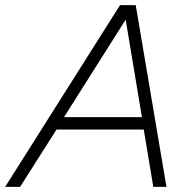

<svg xmlns="http://www.w3.org/2000/svg" viewBox="-74 -724 727 744"><path d="M-54 0 391 -704H452L571 0H520L483 -222H145L4 0ZM174 -270H476L413 -648Z"/></svg>

Font: Prodigy Sans Light
Style: Italic
Weight: 300
Italic angle: -13°
Designer: Wei Huang
Foundry: Wei Huang
Version: Version 1.003; ttfautohint (v1.8.3)